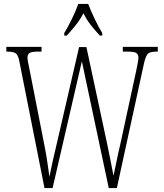

<svg xmlns="http://www.w3.org/2000/svg" viewBox="-20 -951 829 971"><path d="M78 -640Q72 -673 59.5 -681.5Q47 -690 17 -690H12V-714H190V-690H173Q138 -690 128.5 -682.5Q119 -675 119 -660Q119 -650 122.5 -633Q126 -616 131 -591L206 -209Q215 -162 219.5 -130.5Q224 -99 230 -57Q238 -98 246 -133.5Q254 -169 264 -211L380 -713H417L522 -223Q532 -175 539.5 -136.5Q547 -98 554 -62Q561 -93 569.5 -135.5Q578 -178 588 -220L668 -589Q673 -614 676.5 -631.5Q680 -649 680 -660Q680 -675 670 -682.5Q660 -690 625 -690H601V-714H778V-690H773Q742 -690 730 -681Q718 -672 709 -634L571 0H530L394 -641L246 0H205ZM305 -784Q323 -813 343.5 -855Q364 -897 376 -931H426Q439 -897 459 -855Q479 -813 497 -784V-771H485Q459 -799 439 -824.5Q419 -850 402 -884Q384 -850 363.5 -824.5Q343 -799 318 -771H305Z"/></svg>

Font: Noto Serif Bengali ExtraCondensed ExtraLight
Style: Regular
Weight: 200
Width: 2
Designer: Juan Bruce, Universal Thirst, Indian Type Foundry and the Monotype Design Team.
Foundry: Monotype Imaging Inc.
Version: Version 2.003; ttfautohint (v1.8.4.7-5d5b)